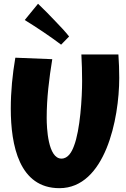

<svg xmlns="http://www.w3.org/2000/svg" viewBox="-20 -964 663 1008"><path d="M36.6 -394C36.6 -200.2 81.1 23.9 292 23.9C532.2 23.9 606 -339.8 606 -554.7C606 -595.7 604.5 -637.2 601.6 -678.2H407.2C409.7 -631.8 411.1 -585.4 411.1 -539.1C411.1 -450.7 400.9 -280.8 368.2 -197.3C356.9 -166.5 337.4 -131.3 302.7 -131.3C231.4 -131.3 225.1 -294.4 225.1 -345.2C225.1 -448.7 237.8 -551.3 254.4 -653.3L60.5 -661.1C45.4 -573.2 36.6 -483.4 36.6 -394ZM109.9 -858.9C175.3 -818.4 239.3 -775.9 300.8 -729.5L342.8 -772.5C321.3 -799.8 296.9 -825.2 272 -851.1C242.2 -882.8 211.4 -914.1 179.7 -944.3Z"/></svg>

Font: Luckiest Guy
Style: Regular
Weight: 400
Designer: Astigmatic (AOETI)
Foundry: Astigmatic (AOETI)
Version: Version 1.001